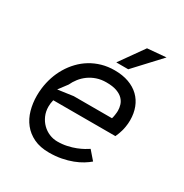

<svg xmlns="http://www.w3.org/2000/svg" viewBox="-176 -898 1002 1045"><g transform="rotate(30 325.0 -376.0)"><path d="M508.5 -69.5Q493 -56 470.2 -42Q447.5 -28 418 -16.8Q388.5 -5.5 352.8 1.5Q317 8.5 276 8.5Q219.5 8.5 179.5 -10.8Q139.5 -30 113.8 -62.5Q88 -95 76 -137.8Q64 -180.5 64 -227.5Q64 -251 67 -275Q71.5 -311.5 83.2 -347Q95 -382.5 113.8 -414Q132.5 -445.5 157.8 -472Q183 -498.5 214.5 -517.8Q246 -537 283.2 -547.8Q320.5 -558.5 363 -558.5Q413 -558.5 451.8 -544.5Q490.5 -530.5 517 -505Q543.5 -479.5 557.2 -443.8Q571 -408 571 -364.5Q571 -343.5 567.5 -323Q565 -307.5 561.2 -294.5Q557.5 -281.5 553.5 -271.5Q549 -260 544.5 -250H154Q151 -238.5 149.8 -228Q148.5 -217.5 148.5 -207.5Q148.5 -176.5 160 -150.5Q171.5 -124.5 190.5 -105.8Q209.5 -87 234 -76.8Q258.5 -66.5 285 -66.5Q317 -66.5 345.2 -72.8Q373.5 -79 396.2 -88Q419 -97 436 -106.5Q453 -116 462.5 -122.5ZM479.5 -325Q480.5 -326.5 482 -333Q483.5 -339.5 484.8 -347.8Q486 -356 486.8 -363.8Q487.5 -371.5 487.5 -376Q487.5 -394 482 -412.2Q476.5 -430.5 462 -445.5Q447.5 -460.5 422 -469.8Q396.5 -479 356.5 -479Q324 -479 296.8 -469.8Q269.5 -460.5 247.8 -444.8Q226 -429 210 -408.5Q194 -388 184 -366L143 -311.5L239.5 -325ZM454.5 -750 571.5 -760 423 -600H348Z"/></g></svg>

Font: B612 Mono
Style: Italic
Weight: 400
Italic angle: -10°
Version: Version 1.005